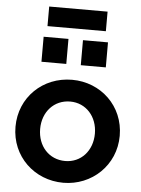

<svg xmlns="http://www.w3.org/2000/svg" viewBox="-62 -994 776 1055"><g transform="rotate(5 326.0 -467.0)"><path d="M488 -838V-946H166V-838ZM287 -640V-778H150V-640ZM505 -640V-778H367V-640ZM327 12C484 12 614 -109 614 -272C614 -436 486 -556 327 -556C166 -556 39 -435 39 -272C39 -109 167 12 327 12ZM327 -108C238 -108 175 -177 175 -272C175 -366 238 -436 327 -436C414 -436 477 -366 477 -272C477 -177 414 -108 327 -108Z"/></g></svg>

Font: Plus Jakarta Sans
Style: Bold
Weight: 700
Designer: Gumpita Rahayu
Foundry: Tokotype
Version: Version 2.071;gftools[0.9.30]